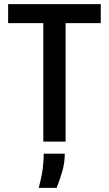

<svg xmlns="http://www.w3.org/2000/svg" viewBox="-20 -680 523 922"><path d="M188 0V-660H295V0ZM19 -569V-660H464V-569ZM166 222Q183 157 186.5 119Q190 81 190 58H291Q291 103 278.5 145Q266 187 252 222Z"/></svg>

Font: Bricolage Grotesque SemiCondensed Medium
Style: Regular
Weight: 500
Width: 4
Designer: Mathieu Triay
Foundry: Atelier Triay
Version: Version 1.001;gftools[0.9.33.dev8+g029e19f]